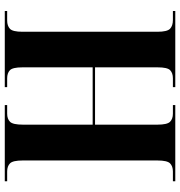

<svg xmlns="http://www.w3.org/2000/svg" viewBox="5 -759 754 804"><g transform="rotate(90 382.0 -357.0)"><path d="M26 0V-10H66Q88 -10 100.5 -21.5Q113 -33 113 -74V-639Q113 -680 100.5 -692Q88 -704 64 -704H26V-714H345V-704H308Q286 -704 274 -692.5Q262 -681 262 -640V-378H502V-639Q502 -680 490 -692Q478 -704 456 -704H420V-714H739V-704H698Q676 -704 664 -692Q652 -680 652 -639V-75Q652 -34 664 -22Q676 -10 698 -10H739V0H420V-10H456Q478 -10 490 -22Q502 -34 502 -76V-368H262V-74Q262 -33 274 -21.5Q286 -10 308 -10H345V0Z"/></g></svg>

Font: Noto Serif Display SemiCondensed
Style: Bold
Weight: 700
Width: 4
Designer: Monotype Design Team
Foundry: Monotype Imaging Inc.
Version: Version 2.009